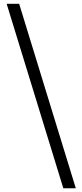

<svg xmlns="http://www.w3.org/2000/svg" viewBox="-20 -814 432 1013"><path d="M314 179.2 15.1 -793.9H81.1L379.9 179.2Z"/></svg>

Font: Source Han Sans CN
Style: Regular
Weight: 400
Designer: Ryoko NISHIZUKA  (kana, bopomofo & ideographs); Paul D. Hunt (Latin, Greek & Cyrillic); Sandoll Communications , Soo-you
Foundry: Adobe
Version: Version 2.004;hotconv 1.0.118;makeotfexe 2.5.65603